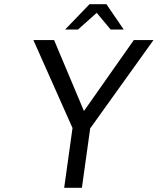

<svg xmlns="http://www.w3.org/2000/svg" viewBox="-20 -890 748 910"><path d="M408.7 -283.2H407.7L368.2 0H284.2L323.7 -283.2L138.2 -700.2H236.3L377.9 -363.8L614.3 -700.2H707.5ZM566.4 -750H504.4L438.5 -829.1L349.6 -750H288.6L404.3 -870.1H484.4Z"/></svg>

Font: Fivo Sans
Style: Italic
Weight: 400
Designer: Alexander Slobzheninov
Foundry: Alexander Slobzheninov
Version: 1.0